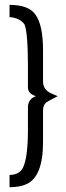

<svg xmlns="http://www.w3.org/2000/svg" viewBox="-20 -738 273 795"><path d="M19.5 37.1V-13.7Q59.6 -13.7 75.2 -43.9Q95.7 -85.9 95.7 -202.1V-296.9Q97.7 -329.1 128.9 -339.8Q96.7 -349.6 95.7 -374V-458Q95.7 -605.5 81.1 -637.7Q59.6 -665 19.5 -667V-717.8Q97.7 -717.8 126 -678.7Q158.2 -635.7 158.2 -529.3V-398.4Q159.2 -367.2 189.5 -352.5Q195.3 -349.6 218.8 -339.8Q175.8 -317.4 170.9 -313.5Q158.2 -300.8 158.2 -283.2V-149.4Q158.2 -6.8 89.8 24.4Q62.5 37.1 19.5 37.1Z"/></svg>

Font: Post No Bills Jaffna Medium
Style: Regular
Weight: 500
Designer: Kosala Senevirathne, Siva Puranthara, Lasantha Premarathna, Tharique Azeez
Foundry: Mooniak
Version: Version 1.220 ; ttfautohint (v1.6)